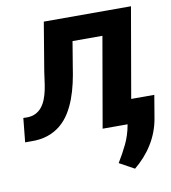

<svg xmlns="http://www.w3.org/2000/svg" viewBox="-112 -599 783 877"><g transform="rotate(-10 279.5 -161.0)"><path d="M554.2 -528.3 462.4 0H329.6L402.3 -418H263.7L244.6 -303.2Q239.3 -266.1 231 -229Q222.7 -191.9 210 -157.7Q197.3 -123.5 179.2 -94.5Q161.1 -65.4 135.5 -43.9Q109.9 -22.5 75.4 -10.7Q41 1 -3.4 0H-29.8L-18.6 -111.3L-4.4 -110.8Q20.5 -110.4 38.3 -119.4Q56.2 -128.4 68.1 -143.6Q80.1 -158.7 87.6 -178.5Q95.2 -198.2 99.6 -219.7Q104 -241.2 106.7 -262.9Q109.4 -284.7 112.3 -303.2L149.9 -528.3ZM570.8 -3.9Q565.4 27.3 554.2 56.6Q543 85.9 526.4 112.5Q509.8 139.2 488.8 162.6Q467.8 186 443.8 205.6L374.5 167.5Q398.9 127.9 417.7 88.6Q436.5 49.3 444.8 2.9L464.4 -111.3H588.9Z"/></g></svg>

Font: Roboto Mono
Style: Bold Italic
Weight: 700
Designer: Google
Version: Version 2.000985; 2015; ttfautohint (v1.3)